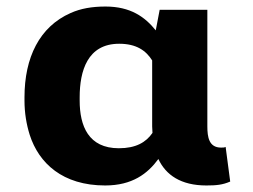

<svg xmlns="http://www.w3.org/2000/svg" viewBox="-20 -558 775 588"><path d="M303 -538C262 -538 227 -532 196 -518C101 -476 55 -382 55 -260V-250C55 -212 61 -177 71 -145C99 -58 172 10 302 10C385 10 432 -26 465 -71C488 -22 534 10 612 10C643 10 662 8 685 -2L671 -108C667 -106 663 -106 657 -106C620 -106 615 -138 615 -171V-528H469L457 -465C424 -506 380 -538 303 -538ZM446 -373V-171C446 -164 447 -158 447 -151C427 -122 396 -104 344 -104C251 -104 224 -172 224 -250V-260C224 -341 248 -424 345 -424C398 -424 427 -403 446 -373Z"/></svg>

Font: Asimov
Style: XWid
Weight: 500
Designer: Google
Version: Version 2.000980; 2014